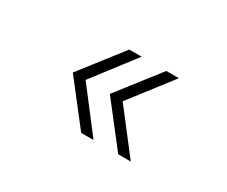

<svg xmlns="http://www.w3.org/2000/svg" viewBox="-76 -808 991 838"><g transform="rotate(30 419.5 -389.0)"><path d="M377.8 -598.9H440L278.9 -388.9L440 -178.9H377.8L214.4 -388.9ZM564.4 -598.9H627.8L465.6 -388.9L627.8 -178.9H564.4L401.1 -388.9Z"/></g></svg>

Font: Paperlogy 3 Light
Style: Regular
Weight: 300
Designer: redesigned by Lee Juim, glyphs from Gmarket Sans & Montserrat
Foundry: PT&
Version: Version 1.001